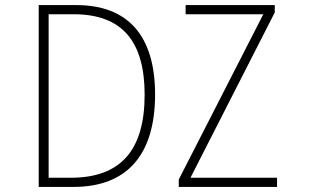

<svg xmlns="http://www.w3.org/2000/svg" viewBox="-20 -734 1240 754"><path d="M132 0H269C478 0 589 -125 589 -363C589 -592 484 -714 280 -714H132ZM682 0H1068V-36H728L1059 -685V-714H709V-678H1014L682 -29ZM258 -36H171V-678H270C461 -678 548 -570 548 -362C548 -144 454 -36 258 -36Z"/></svg>

Font: Noto Sans Mono ExtraLight
Style: Regular
Weight: 200
Designer: Monotype Design Team
Foundry: Monotype Imaging Inc.
Version: Version 2.014